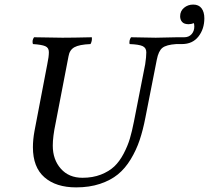

<svg xmlns="http://www.w3.org/2000/svg" viewBox="-20 -810 914 840"><path d="M124 -166Q124 -199.2 130.9 -236.8L187 -529.8Q193.8 -561.5 193.8 -582Q193.8 -601.1 178.2 -607.9Q162.6 -614.7 124 -617.2Q119.1 -632.8 128.9 -647Q218.8 -645 252.9 -645Q297.9 -645 381.8 -647Q383.8 -631.3 376 -617.2Q326.7 -615.2 305.4 -603.3Q284.2 -591.3 279.8 -564L223.1 -270Q210.9 -212.4 210.9 -172.9Q210.9 -111.8 246.1 -72Q281.2 -32.2 340.8 -32.2Q385.7 -32.2 421.4 -46.1Q457 -60.1 480 -81.8Q502.9 -103.5 520.8 -137.5Q538.6 -171.4 548.1 -203.4Q557.6 -235.4 565.9 -277.8L615.2 -528.8Q620.1 -561.5 620.1 -581.1Q620.1 -600.6 604 -608.2Q587.9 -615.7 546.9 -617.2Q543.9 -632.8 553.2 -647Q645 -645 661.1 -645Q687.5 -645 755.9 -647H786.1Q806.2 -647 818.1 -660.4Q830.1 -673.8 830.1 -693.8Q830.1 -706.1 827.1 -709Q817.4 -704.1 805.2 -704.1Q785.6 -704.1 776.9 -713.9Q768.1 -723.6 768.1 -738.8Q768.1 -761.7 785.2 -775.9Q802.2 -790 825.2 -790Q849.6 -790 861.8 -773.7Q874 -757.3 874 -730Q874 -683.1 848.1 -650.1Q822.3 -617.2 775.9 -617.2H751Q707.5 -614.3 690.4 -600.6Q673.3 -586.9 666 -548.8L616.2 -295.9Q605.5 -240.2 590.8 -196.8Q576.2 -153.3 552 -113.3Q527.8 -73.2 495.8 -47.1Q463.9 -21 417.5 -5.6Q371.1 9.8 313 9.8Q225.1 9.8 174.6 -34.2Q124 -78.1 124 -166Z"/></svg>

Font: Common Serif News
Style: Italic
Weight: 450
Italic angle: -12°
Designer: Philipp H. Poll, Khaled Hosny
Foundry: Stefan Peev, Context Ltd.
Version: Version 1.026